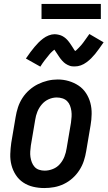

<svg xmlns="http://www.w3.org/2000/svg" viewBox="-20 -943 544 971"><path d="M204 8Q175 8 147.5 1.5Q120 -5 97.5 -20Q75 -35 60 -58Q45 -81 38 -108Q31 -135 32 -164Q33 -193 37 -221L59 -351Q63 -376 71 -400.5Q79 -425 93.5 -447.5Q108 -470 128.5 -488Q149 -506 172.5 -517.5Q196 -529 221 -535Q246 -541 272 -541Q301 -541 328 -533Q355 -525 377.5 -510Q400 -495 415 -472Q430 -449 437 -422.5Q444 -396 443.5 -366.5Q443 -337 438 -309L416 -179Q412 -154 404 -129.5Q396 -105 381.5 -82.5Q367 -60 347 -42Q327 -24 303 -12.5Q279 -1 254 3.5Q229 8 204 8ZM206 -80Q227 -80 248 -88.5Q269 -97 283.5 -114Q298 -131 306 -151.5Q314 -172 317 -193L339 -323Q341 -338 342 -352.5Q343 -367 341 -381.5Q339 -396 334 -409Q329 -422 319.5 -431.5Q310 -441 296 -445.5Q282 -450 267 -450Q246 -450 226 -441Q206 -432 191.5 -415Q177 -398 169 -378Q161 -358 158 -337L136 -207Q134 -192 133 -177.5Q132 -163 134 -149Q136 -135 141 -122Q146 -109 155 -99Q164 -89 177.5 -84.5Q191 -80 206 -80ZM184 -606 111 -647Q123 -665 134 -679.5Q145 -694 155 -706Q165 -718 175 -728Q185 -738 198 -748Q211 -758 226.5 -764Q242 -770 257 -770Q263 -770 268 -769Q273 -768 278 -767Q283 -766 288 -764Q293 -762 297.5 -759.5Q302 -757 306 -754Q310 -751 313.5 -748Q317 -745 321 -740.5Q325 -736 328 -732Q331 -728 334 -724Q337 -720 339 -716.5Q341 -713 344 -709Q347 -705 349.5 -700.5Q352 -696 355 -691.5Q358 -687 360 -685Q364 -687 369.5 -692.5Q375 -698 378.5 -701.5Q382 -705 385.5 -709Q389 -713 393.5 -718Q398 -723 402 -729Q406 -735 411 -741.5Q416 -748 421 -755.5Q426 -763 432 -771L504 -729Q492 -712 481.5 -697Q471 -682 461 -670Q451 -658 441 -648Q431 -638 417.5 -628Q404 -618 389 -612.5Q374 -607 358 -607Q352 -607 345.5 -607.5Q339 -608 333.5 -610Q328 -612 322.5 -614.5Q317 -617 312 -620.5Q307 -624 303 -627.5Q299 -631 294.5 -636Q290 -641 286.5 -645.5Q283 -650 280 -654.5Q277 -659 274 -663.5Q271 -668 267 -674Q263 -680 260 -684.5Q257 -689 255 -692Q251 -689 245.5 -684Q240 -679 236.5 -675.5Q233 -672 229.5 -667.5Q226 -663 222 -658Q218 -653 213.5 -647.5Q209 -642 204 -635.5Q199 -629 194 -621.5Q189 -614 184 -606ZM190 -847V-923H490V-847Z"/></svg>

Font: Iosevka Slab Semibold
Style: Italic
Weight: 600
Italic angle: -9°
Monospace: yes
Designer: Belleve Invis
Foundry: Belleve Invis
Version: Version 11.1.1; ttfautohint (v1.8.3)